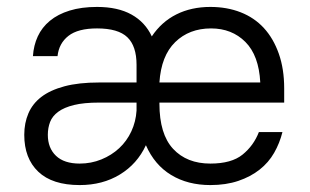

<svg xmlns="http://www.w3.org/2000/svg" viewBox="-20 -527 895 554"><path d="M210 7Q131 7 90.5 -31.5Q50 -70 50 -138Q50 -172 62 -200Q74 -228 99.5 -247.5Q125 -267 166 -278Q207 -289 266 -289H374V-340Q374 -394 347.5 -419.5Q321 -445 260 -445Q205 -445 177.5 -423.5Q150 -402 146 -365H75Q77 -396 89 -422Q101 -448 124 -467Q147 -486 181 -496.5Q215 -507 260 -507Q320 -507 359.5 -485Q399 -463 418 -422Q446 -464 489 -485.5Q532 -507 587 -507Q635 -507 674.5 -491.5Q714 -476 741.5 -446Q769 -416 784.5 -372Q800 -328 800 -272V-231H440V-228Q440 -140 479.5 -97.5Q519 -55 587 -55Q648 -55 680 -81Q712 -107 727 -146H795Q787 -114 771 -86Q755 -58 729 -37.5Q703 -17 667.5 -5Q632 7 587 7Q522 7 474 -22Q426 -51 401 -108Q376 -54 326 -23.5Q276 7 210 7ZM589 -445Q526 -445 485.5 -405.5Q445 -366 440 -289H731Q727 -367 688 -406Q649 -445 589 -445ZM210 -55Q243 -55 272.5 -67Q302 -79 324 -99.5Q346 -120 359 -148Q372 -176 374 -208V-231H266Q222 -231 193.5 -224Q165 -217 148 -204.5Q131 -192 124.5 -175Q118 -158 118 -138Q118 -100 141.5 -77.5Q165 -55 210 -55Z"/></svg>

Font: Retni Sans
Style: Regular
Weight: 400
Designer: Vitaly Kuzmin
Foundry: ParaType Ltd.
Version: Version 1.00;March 2, 2019;FontCreator 11.5.0.2425 64-bit; t